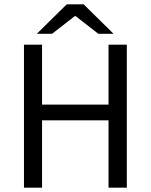

<svg xmlns="http://www.w3.org/2000/svg" viewBox="-20 -861 692 881"><path d="M90 0V-656H173V-381H478V-656H562V0H478V-309H173V0ZM149 -706 286 -841H364L501 -706H431L327 -787H323L219 -706Z"/></svg>

Font: Mada
Style: Regular
Weight: 400
Designer: Khaled Hosny
Version: Version 1.5